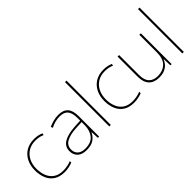

<svg xmlns="http://www.w3.org/2000/svg" viewBox="57 -1539 2328 2328"><g transform="rotate(-45 1221.0 -375.0)"><path d="M302 10Q218 10 164 -25.5Q110 -61 84.5 -122.5Q59 -184 59 -261Q59 -342 90.5 -404.5Q122 -467 180 -502.5Q238 -538 319 -538Q355 -538 384.5 -532Q414 -526 442 -514L437 -489Q407 -503 377.5 -508Q348 -513 319 -513Q247 -513 195 -481Q143 -449 114.5 -392Q86 -335 86 -261Q86 -193 108.5 -137Q131 -81 178.5 -48Q226 -15 302 -15Q338 -15 373.5 -22Q409 -29 438 -41V-16Q413 -6 378 2Q343 10 302 10Z M736 -537Q818 -537 859 -492.5Q900 -448 900 -350V0H878L874 -103H872Q851 -57 806 -23.5Q761 10 680 10Q601 10 560.5 -28Q520 -66 520 -129Q520 -208 586.5 -247.5Q653 -287 771 -294L874 -300V-343Q874 -433 840 -472.5Q806 -512 736 -512Q696 -512 658.5 -503Q621 -494 578 -472L569 -498Q609 -516 650.5 -526.5Q692 -537 736 -537ZM773 -270Q671 -265 609.5 -232Q548 -199 548 -129Q548 -76 582 -45.5Q616 -15 680 -15Q780 -15 826.5 -72Q873 -129 874 -220V-275Z M1100 0H1074V-760H1100Z M1492 10Q1408 10 1354 -25.5Q1300 -61 1274.5 -122.5Q1249 -184 1249 -261Q1249 -342 1280.5 -404.5Q1312 -467 1370 -502.5Q1428 -538 1509 -538Q1545 -538 1574.5 -532Q1604 -526 1632 -514L1627 -489Q1597 -503 1567.5 -508Q1538 -513 1509 -513Q1437 -513 1385 -481Q1333 -449 1304.5 -392Q1276 -335 1276 -261Q1276 -193 1298.5 -137Q1321 -81 1368.5 -48Q1416 -15 1492 -15Q1528 -15 1563.5 -22Q1599 -29 1628 -41V-16Q1603 -6 1568 2Q1533 10 1492 10Z M2143 -528V0H2122L2118 -111H2116Q2105 -81 2081 -53Q2057 -25 2018.5 -7.5Q1980 10 1924 10Q1836 10 1790 -39Q1744 -88 1744 -182V-528H1770V-186Q1770 -98 1810 -56.5Q1850 -15 1924 -15Q2010 -15 2063.5 -66.5Q2117 -118 2117 -226V-528Z M2352 0H2326V-760H2352Z"/></g></svg>

Font: Noto Sans Sinhala UI Thin
Style: Regular
Weight: 100
Designer: Jelle Bosma - Monotype Design Team
Foundry: Monotype Imaging Inc.
Version: Version 2.006; ttfautohint (v1.8.4.7-5d5b)